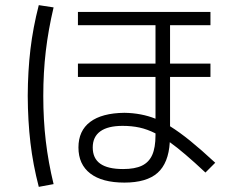

<svg xmlns="http://www.w3.org/2000/svg" viewBox="-20 -727 904 747"><path d="M285.2 -153.3Q285.2 -218.3 330.8 -252.7Q376.5 -287.1 463.9 -288.1Q530.3 -287.1 585 -265.1V-427.7H283.2V-479.5H585V-628.9H283.2V-680.7H798.8V-628.9H641.6V-479.5H798.8V-427.7H641.6V-235.8Q677.7 -213.4 720.2 -179Q762.7 -144.5 817.4 -93.8L779.3 -55.7Q693.4 -136.2 640.6 -173.8Q635.7 -92.3 593 -54.4Q550.3 -16.6 463.9 -16.6Q377.4 -16.6 331.3 -52Q285.2 -87.4 285.2 -153.3ZM87.9 -354.5Q88.4 -450.7 98.4 -535.2Q108.4 -619.6 130.9 -707L188.5 -698.2Q168 -611.3 158.2 -528.3Q148.4 -445.3 148.4 -353.5Q148.4 -260.7 158.2 -178Q168 -95.2 188.5 -10.7L130.9 0Q108.4 -86.4 98.4 -171.4Q88.4 -256.3 87.9 -354.5ZM459 -69.3Q504.9 -69.3 532.2 -82.5Q559.6 -95.7 572.3 -124.3Q585 -152.8 585 -201.2V-208Q553.2 -224.1 522.9 -230.7Q492.7 -237.3 457 -237.3Q399.9 -237.3 370.4 -216.1Q340.8 -194.8 340.8 -153.3Q340.8 -110.8 370.1 -90.1Q399.4 -69.3 459 -69.3Z"/></svg>

Font: Pretendard GOV Light
Style: Regular
Weight: 300
Designer: Base glyphs from Inter by Rasmus Andersson; Hangeul glyphs from Noto Sans CJK(Source Han Sans) by Jang Soo-young and Kan
Foundry: Kil Hyung-jin
Version: Version 1.309